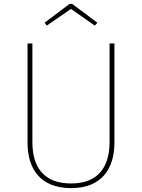

<svg xmlns="http://www.w3.org/2000/svg" viewBox="-20 -959 731 990"><path d="M221 -827 346 -913 469 -827 482 -842 352 -939H339L210 -842ZM570 -735H545V-227C545 -103 490 -13 347 -13C203 -13 147 -100 147 -227V-735H122V-224C122 -89 187 11 347 11C504 11 570 -89 570 -224Z"/></svg>

Font: Glow Sans SC Normal Thin
Style: Regular
Weight: 100
Designer: Ryoko NISHIZUKA (kana, bopomofo & ideographs); Paul D. Hunt (Latin, Greek & Cyrillic); Sandoll Communications, Soo-young
Version: Version 0.93